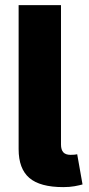

<svg xmlns="http://www.w3.org/2000/svg" viewBox="-20 -748 357 770"><path d="M233.9 2.4Q140.6 2.4 97.7 -34.4Q54.7 -71.3 54.7 -149.9V-727.5H224.6V-168.5Q224.6 -147.5 233.9 -137.2Q243.2 -127 263.2 -127Q273.4 -127 279.3 -127.7Q285.2 -128.4 289.6 -129.4L311 -8.3Q298.8 -4.9 279.1 -1.2Q259.3 2.4 233.9 2.4Z"/></svg>

Font: Inter 17pt ExtraBold
Style: Regular
Weight: 800
Version: Version 4.001;git-66647c0bb